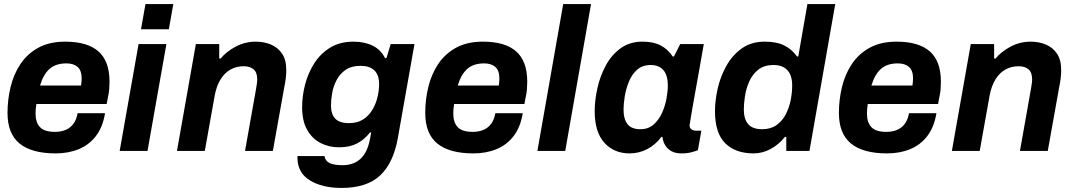

<svg xmlns="http://www.w3.org/2000/svg" viewBox="-20 -743 5299 945"><path d="M254 12Q136 12 76.5 -36.5Q17 -85 17 -187Q17 -252 32 -314.5Q47 -377 80.5 -427.5Q114 -478 168.5 -508Q223 -538 301 -538Q410 -538 464.5 -490Q519 -442 519 -341Q519 -323 517.5 -303.5Q516 -284 511 -263L505 -231H159Q157 -218 156 -207Q155 -196 155 -185Q155 -140 177 -117Q199 -94 250 -94Q297 -94 325.5 -117Q354 -140 362 -186H497Q486 -118 452.5 -74Q419 -30 368 -9Q317 12 254 12ZM177 -322H379Q380 -331 381 -339.5Q382 -348 382 -356Q382 -396 362 -413.5Q342 -431 307 -431Q254 -431 223.5 -403.5Q193 -376 177 -322Z M569 0 662 -526H799L706 0ZM674 -599 696 -723H833L811 -599Z M851 0 944 -526H1059V-455H1066Q1094 -489 1140 -513.5Q1186 -538 1239 -538Q1279 -538 1313 -524Q1347 -510 1368 -479.5Q1389 -449 1389 -398Q1389 -378 1386.5 -357.5Q1384 -337 1379 -313L1323 0H1186L1240 -304Q1242 -318 1244 -329.5Q1246 -341 1246 -352Q1246 -387 1228 -402Q1210 -417 1179 -417Q1144 -417 1115 -401Q1086 -385 1066 -353Q1046 -321 1037 -274L988 0Z M1661 182Q1566 182 1505.5 145Q1445 108 1444 35V25H1577Q1581 50 1603 60Q1625 70 1666 70Q1721 70 1755 38Q1789 6 1801 -59L1807 -91H1801Q1774 -56 1737.5 -37Q1701 -18 1649 -18Q1599 -18 1558 -39Q1517 -60 1492 -103.5Q1467 -147 1467 -216Q1467 -270 1481.5 -326.5Q1496 -383 1526.5 -431Q1557 -479 1605 -508.5Q1653 -538 1720 -538Q1774 -538 1814.5 -518Q1855 -498 1875 -457H1882L1903 -526H2020L1938 -63Q1916 60 1850.5 121Q1785 182 1661 182ZM1698 -137Q1740 -137 1768.5 -156Q1797 -175 1814 -204.5Q1831 -234 1838.5 -267Q1846 -300 1846 -329Q1846 -374 1822.5 -396.5Q1799 -419 1755 -419Q1710 -419 1681.5 -399.5Q1653 -380 1637 -349.5Q1621 -319 1615 -285.5Q1609 -252 1609 -224Q1609 -181 1630 -159Q1651 -137 1698 -137Z M2310 12Q2192 12 2132.5 -36.5Q2073 -85 2073 -187Q2073 -252 2088 -314.5Q2103 -377 2136.5 -427.5Q2170 -478 2224.5 -508Q2279 -538 2357 -538Q2466 -538 2520.5 -490Q2575 -442 2575 -341Q2575 -323 2573.5 -303.5Q2572 -284 2567 -263L2561 -231H2215Q2213 -218 2212 -207Q2211 -196 2211 -185Q2211 -140 2233 -117Q2255 -94 2306 -94Q2353 -94 2381.5 -117Q2410 -140 2418 -186H2553Q2542 -118 2508.5 -74Q2475 -30 2424 -9Q2373 12 2310 12ZM2233 -322H2435Q2436 -331 2437 -339.5Q2438 -348 2438 -356Q2438 -396 2418 -413.5Q2398 -431 2363 -431Q2310 -431 2279.5 -403.5Q2249 -376 2233 -322Z M2625 0 2752 -723H2889L2762 0Z M3079 12Q3002 12 2954.5 -40.5Q2907 -93 2907 -196Q2907 -248 2920 -307.5Q2933 -367 2961 -419.5Q2989 -472 3034 -505Q3079 -538 3142 -538Q3197 -538 3232.5 -519Q3268 -500 3291 -465H3297L3328 -526H3444Q3430 -445 3419 -384.5Q3408 -324 3400.5 -281.5Q3393 -239 3388 -211Q3383 -183 3380.5 -166.5Q3378 -150 3376.5 -142Q3375 -134 3374.5 -131Q3374 -128 3374 -127Q3374 -113 3383 -106.5Q3392 -100 3403 -100H3432L3415 -4Q3404 1 3383 6.5Q3362 12 3333 12Q3290 12 3265 -14Q3240 -40 3240 -83Q3240 -91 3241.5 -100Q3243 -109 3245 -118L3303 -69H3235Q3206 -30 3165.5 -9Q3125 12 3079 12ZM3132 -107Q3171 -107 3197 -130Q3223 -153 3238.5 -187.5Q3254 -222 3260.5 -258.5Q3267 -295 3267 -322Q3267 -372 3245.5 -397.5Q3224 -423 3183 -423Q3142 -423 3116 -400Q3090 -377 3075.5 -341.5Q3061 -306 3055 -269Q3049 -232 3049 -204Q3049 -157 3068.5 -132Q3088 -107 3132 -107Z M3689 12Q3600 12 3549.5 -38Q3499 -88 3499 -196Q3499 -248 3512.5 -307.5Q3526 -367 3555.5 -419.5Q3585 -472 3631.5 -505Q3678 -538 3744 -538Q3803 -538 3840.5 -519Q3878 -500 3903 -465H3909L3954 -723H4091L3964 0H3850V-69H3843Q3814 -32 3773.5 -10Q3733 12 3689 12ZM3731 -107Q3773 -107 3801.5 -127Q3830 -147 3847 -179.5Q3864 -212 3871.5 -249.5Q3879 -287 3879 -322Q3879 -372 3855.5 -397.5Q3832 -423 3788 -423Q3741 -423 3712 -400Q3683 -377 3667.5 -341.5Q3652 -306 3646.5 -269Q3641 -232 3641 -204Q3641 -157 3662.5 -132Q3684 -107 3731 -107Z M4346 12Q4228 12 4168.5 -36.5Q4109 -85 4109 -187Q4109 -252 4124 -314.5Q4139 -377 4172.5 -427.5Q4206 -478 4260.5 -508Q4315 -538 4393 -538Q4502 -538 4556.5 -490Q4611 -442 4611 -341Q4611 -323 4609.5 -303.5Q4608 -284 4603 -263L4597 -231H4251Q4249 -218 4248 -207Q4247 -196 4247 -185Q4247 -140 4269 -117Q4291 -94 4342 -94Q4389 -94 4417.5 -117Q4446 -140 4454 -186H4589Q4578 -118 4544.5 -74Q4511 -30 4460 -9Q4409 12 4346 12ZM4269 -322H4471Q4472 -331 4473 -339.5Q4474 -348 4474 -356Q4474 -396 4454 -413.5Q4434 -431 4399 -431Q4346 -431 4315.5 -403.5Q4285 -376 4269 -322Z M4665 0 4758 -526H4873V-455H4880Q4908 -489 4954 -513.5Q5000 -538 5053 -538Q5093 -538 5127 -524Q5161 -510 5182 -479.5Q5203 -449 5203 -398Q5203 -378 5200.5 -357.5Q5198 -337 5193 -313L5137 0H5000L5054 -304Q5056 -318 5058 -329.5Q5060 -341 5060 -352Q5060 -387 5042 -402Q5024 -417 4993 -417Q4958 -417 4929 -401Q4900 -385 4880 -353Q4860 -321 4851 -274L4802 0Z"/></svg>

Font: Archivo VF Beta
Style: Italic
Weight: 400
Italic angle: -10°
Designer: Hector Gatti
Foundry: Omnibus-Type
Version: Version 1.002